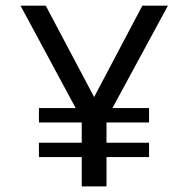

<svg xmlns="http://www.w3.org/2000/svg" viewBox="-20 -664 671 684"><path d="M359.4 0V-104.4H511V-155.6H359.4V-227.8H511V-279H380.5L578.3 -643.9H487.2L315.3 -318.3L142.9 -643.9H53L249.6 -279H118.7V-227.8H271.2V-155.6H118.7V-104.4H271.2V0Z"/></svg>

Font: Arad-VF Thin Dots1
Style: Regular
Weight: 100
Designer: Mohammad Darvishi
Version: Version 1.000;August 30, 2024;FontCreator 15.0.0.2992 64-bit